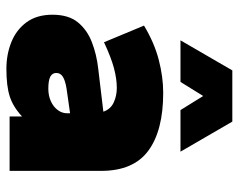

<svg xmlns="http://www.w3.org/2000/svg" viewBox="-93 -643 746 600"><g transform="rotate(90 280.0 -343.0)"><path d="M195 10Q150 10 111.5 -5.5Q73 -21 49.5 -53Q26 -85 26 -134Q26 -184 49.5 -213Q73 -242 111.5 -257Q150 -272 195 -277L329 -293Q321 -316 300 -325.5Q279 -335 255 -335Q226 -335 192.5 -326Q159 -317 112 -295L60 -420Q113 -452 166.5 -466Q220 -480 270 -480Q388 -480 451 -433.5Q514 -387 514 -286V0H344V-39Q314 -11 281.5 -0.5Q249 10 195 10ZM257 -121Q279 -121 296.5 -129Q314 -137 324 -150.5Q334 -164 334 -180V-189L257 -178Q232 -174 220 -166.5Q208 -159 208 -146Q208 -133 220 -127Q232 -121 257 -121ZM106 -534 200 -696H360L454 -534H324L280 -605L236 -534Z"/></g></svg>

Font: Gantari Black
Style: Regular
Weight: 900
Version: Version 1.000